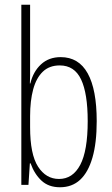

<svg xmlns="http://www.w3.org/2000/svg" viewBox="-20 -780 472 810"><path d="M107 -494Q107 -478 107 -460.5Q107 -443 106 -428H108Q120 -478 153 -508.5Q186 -539 236 -539Q312 -539 350 -470.5Q388 -402 388 -269Q388 -177 370 -115Q352 -53 318 -21.5Q284 10 233 10Q185 10 155 -18Q125 -46 109 -91H106L100 0H70V-760H107ZM232 -504Q188 -504 160.5 -477.5Q133 -451 120 -403Q107 -355 107 -290V-243Q107 -129 140.5 -77Q174 -25 229 -25Q287 -25 318.5 -84.5Q350 -144 350 -269Q350 -386 322 -445Q294 -504 232 -504Z"/></svg>

Font: Noto Sans Khmer ExtraCondensed ExtraLight
Style: Regular
Weight: 250
Width: 2
Designer: Danh Hong and the Monotype Design Team
Foundry: Monotype Imaging Inc.
Version: Version 2.004